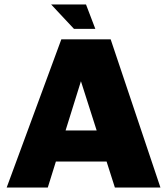

<svg xmlns="http://www.w3.org/2000/svg" viewBox="-20 -844 752 864"><path d="M10 0 256 -667H478L702 0H497L292 -642L398 -651L195 0ZM163 -117 197 -257H490L509 -117ZM313 -714 210 -824H367L409 -714Z"/></svg>

Font: Maven Pro Black
Style: Regular
Weight: 900
Designer: Joe Prince
Foundry: Joe Prince
Version: Version 2.103